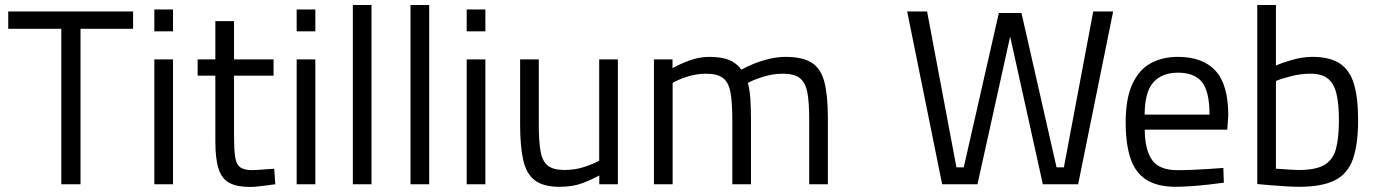

<svg xmlns="http://www.w3.org/2000/svg" viewBox="-20 -738 5510 769"><path d="M225.5 0V-622.6H13V-692H513V-622.6H302.5V0Z M598.2 0V-500H673V0ZM598.2 -612.4V-700H673V-612.4Z M981.2 10.8Q930.2 10.8 899.8 -4.9Q869.4 -20.6 856 -60.3Q842.5 -100 842.5 -172V-435H771.6V-500H842.5V-653.4H917.3V-500H1075.6V-435H917.3V-196Q917.3 -141.6 921.5 -111.3Q925.7 -80.9 941.3 -68.8Q956.9 -56.6 989.2 -56.6Q999.2 -56.6 1015.3 -57.7Q1031.4 -58.8 1048.4 -60.2Q1065.4 -61.6 1078.4 -62.2L1082.6 0Q1061.2 2.8 1031.2 6.8Q1001.2 10.8 981.2 10.8Z M1168.2 0V-500H1243V0ZM1168.2 -612.4V-700H1243V-612.4Z M1393.2 0V-717.9H1468V0Z M1624.2 0V-717.9H1699V0Z M1849.2 0V-500H1924V0ZM1849.2 -612.4V-700H1924V-612.4Z M2220.6 10.2Q2156.6 10.2 2122.3 -15.7Q2088 -41.6 2075.6 -96.7Q2063.2 -151.8 2063.2 -239.2V-500H2138V-239.6Q2138 -172.5 2145 -132.5Q2151.9 -92.5 2173.8 -74.9Q2195.7 -57.2 2240.1 -57.2Q2284 -57.2 2321.2 -69.7Q2358.3 -82.3 2379.9 -94.3V-500H2454.7V0H2380.3V-35.2Q2348.7 -17.8 2311 -3.8Q2273.3 10.2 2220.6 10.2Z M2599.2 0V-500H2673.6V-464.8Q2698.4 -479.6 2739.2 -494.9Q2780.1 -510.2 2819.1 -510.2Q2869.4 -510.2 2899.6 -498.1Q2929.8 -486 2949.5 -459Q2968.9 -470.2 2997.9 -482.1Q3026.9 -494 3060.7 -502.1Q3094.6 -510.2 3127 -510.2Q3195 -510.2 3231.7 -486.4Q3268.4 -462.6 3282.1 -408.8Q3295.8 -355 3295.8 -264.4V0H3221V-261.6Q3221 -327.7 3213.7 -367.4Q3206.3 -407 3183.8 -424.9Q3161.3 -442.8 3115.8 -442.8Q3075.2 -442.8 3036 -430.4Q2996.7 -417.9 2975.5 -405.9Q2982.9 -379.5 2985.4 -340.5Q2987.9 -301.5 2987.9 -259.6V0H2913.1V-257.6Q2913.1 -326.5 2905.9 -367Q2898.7 -407.5 2876.2 -425.1Q2853.8 -442.8 2807.8 -442.8Q2768.9 -442.8 2731.4 -430.6Q2693.9 -418.3 2674 -405.7V0Z M3753.5 0 3613.4 -692H3693.2L3810.7 -67.8H3840L3980.6 -686H4071.2L4211.7 -67.8H4241.1L4358.6 -692H4438.4L4298.2 0H4156.8L4018.7 -624.2H4033.1L3895 0Z M4687.4 10.2Q4613 9.6 4569.4 -19.3Q4525.8 -48.2 4507.2 -105.4Q4488.6 -162.6 4488.6 -247.2Q4488.6 -342.2 4514.8 -400.1Q4541 -458 4587.9 -484.1Q4634.8 -510.2 4698.2 -510.2Q4797.4 -510.2 4848.4 -454.6Q4899.5 -399 4899.5 -275.8L4895.4 -218.7H4565Q4565.4 -139 4594 -97.7Q4622.7 -56.4 4696.5 -56.4Q4724.1 -56.4 4757.7 -57.9Q4791.3 -59.4 4823.9 -61.4Q4856.5 -63.4 4879.7 -65.4L4881.7 -6.4Q4857.7 -2.8 4823.5 1Q4789.2 4.8 4753.2 7.5Q4717.2 10.2 4687.4 10.2ZM4564.5 -278.9H4824.3Q4824.3 -372.1 4794 -409.5Q4763.7 -446.9 4698.2 -446.9Q4634 -446.9 4599.5 -408.4Q4565 -369.9 4564.5 -278.9Z M5183.1 10.2Q5161.3 10.2 5130.7 8.3Q5100 6.4 5069.6 4Q5039.2 1.6 5015.6 -0.8V-717.9H5090.4V-475.4Q5115 -486.8 5156.3 -498.5Q5197.7 -510.2 5236.6 -510.2Q5304.6 -510.2 5344.9 -484.6Q5385.1 -459 5402.3 -403.3Q5419.5 -347.6 5419.5 -257.6Q5419.5 -159 5398.5 -100.2Q5377.5 -41.4 5325.8 -15.6Q5274 10.2 5183.1 10.2ZM5182.5 -57.2Q5251.2 -57.2 5285.6 -78.1Q5319.9 -99.1 5331.3 -143.6Q5342.7 -188 5342.7 -257.6Q5342.7 -322.4 5332.7 -363.2Q5322.7 -404.1 5298 -423.5Q5273.3 -442.8 5229.4 -442.8Q5191.3 -442.8 5152.3 -433.2Q5113.3 -423.5 5090.4 -413.7V-62.4Q5111.9 -60.8 5139.9 -59Q5167.9 -57.2 5182.5 -57.2Z"/></svg>

Font: Titillium Web
Style: Bold
Weight: 700
Designer: Mohamed Gaber, Accademia di Belle Arti di Urbino
Foundry: Kief Type Foundry, Accademia di Belle Arti di Urbino
Version: Version 3.000